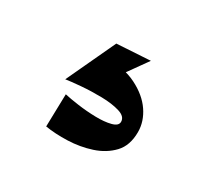

<svg xmlns="http://www.w3.org/2000/svg" viewBox="-66 -103 432 408"><g transform="rotate(30 150.0 101.5)"><path d="M80 216 82 136Q95 139 116.5 142Q138 145 160 145.5Q182 146 197.5 142Q213 138 213 128Q213 115 195 109.5Q177 104 151.5 103.5Q126 103 101.5 105Q77 107 65 109L115 25Q161 25 192 40.5Q223 56 239 79.5Q255 103 255 129Q255 162 237 181Q219 200 191.5 209Q164 218 134 219Q104 220 80 216ZM65 109 121 -11 203 -16 121 99Z"/></g></svg>

Font: Marhey Light
Style: Bold
Weight: 700
Version: Version 1.000